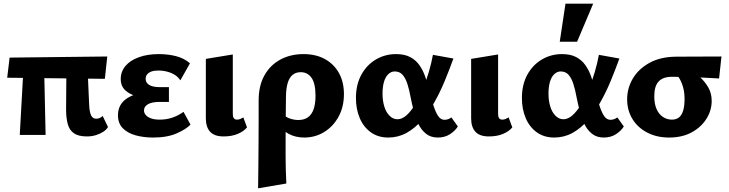

<svg xmlns="http://www.w3.org/2000/svg" viewBox="-20 -731 3947 1040"><path d="M87 0 110 -412H218L227 0ZM19 -310 32 -419 561 -425 548 -304ZM338 -137 340 -412H452L463 -162Q464 -138 468 -121.5Q472 -105 480 -96.5Q488 -88 502 -88Q511 -88 520.5 -92Q530 -96 536 -103L565 -43Q556 -28 539 -17Q522 -6 499.5 1Q477 8 451 8Q405 8 380.5 -9Q356 -26 347 -59Q338 -92 338 -137Z M809 14Q758 14 714.5 2Q671 -10 645 -36.5Q619 -63 619 -107Q619 -169 673 -201.5Q727 -234 813 -234V-198Q766 -198 725.5 -208Q685 -218 659.5 -241Q634 -264 634 -303Q634 -343 659.5 -373.5Q685 -404 732 -421Q779 -438 840 -438Q889 -438 933 -427Q977 -416 1009 -388L957 -296Q939 -323 906.5 -336Q874 -349 838 -349Q815 -349 800 -343.5Q785 -338 777 -328Q769 -318 769 -304Q769 -283 788 -271Q807 -259 846 -259H895V-179H846Q803 -179 781.5 -166.5Q760 -154 760 -133Q760 -119 770 -107.5Q780 -96 799 -89.5Q818 -83 845 -83Q882 -83 914 -94Q946 -105 974 -125L1012 -56Q988 -31 937 -8.5Q886 14 809 14Z M1191 8Q1141 8 1118 -17.5Q1095 -43 1095 -90V-412L1241 -436V-114Q1241 -99 1246.5 -91Q1252 -83 1264 -83Q1273 -83 1281.5 -86.5Q1290 -90 1298 -95L1318 -41Q1301 -20 1268.5 -6Q1236 8 1191 8Z M1378 289Q1379 226 1379.5 163Q1380 100 1380.5 38.5Q1381 -23 1381 -80Q1381 -137 1381 -187Q1381 -267 1412.5 -323Q1444 -379 1499 -408.5Q1554 -438 1624 -438Q1691 -438 1740 -411Q1789 -384 1816 -335.5Q1843 -287 1843 -221Q1843 -153 1814.5 -100Q1786 -47 1737 -16.5Q1688 14 1628 14Q1581 14 1543.5 -6Q1506 -26 1492 -61L1517 -109Q1531 -95 1553 -88Q1575 -81 1596 -81Q1628 -81 1648.5 -96Q1669 -111 1679 -140Q1689 -169 1689 -213Q1689 -279 1667.5 -309.5Q1646 -340 1609 -340Q1583 -340 1565.5 -326Q1548 -312 1539 -283.5Q1530 -255 1529 -212Q1528 -133 1527.5 -73.5Q1527 -14 1527 31.5Q1527 77 1527 114.5Q1527 152 1528 187.5Q1529 223 1531 263Z M2083 14Q2028 14 1988.5 -14.5Q1949 -43 1928.5 -91.5Q1908 -140 1908 -200Q1908 -273 1937.5 -326.5Q1967 -380 2016.5 -409Q2066 -438 2125 -438Q2171 -438 2201.5 -422Q2232 -406 2251.5 -378.5Q2271 -351 2283 -316.5Q2295 -282 2304 -246Q2316 -198 2327.5 -161Q2339 -124 2353 -103Q2367 -82 2388 -82Q2396 -82 2406 -85Q2416 -88 2425 -95L2460 -46Q2446 -23 2418 -4.5Q2390 14 2351 14Q2313 14 2287 -7Q2261 -28 2245.5 -61Q2230 -94 2220.5 -132Q2211 -170 2204 -205Q2197 -244 2187 -275.5Q2177 -307 2161 -325.5Q2145 -344 2118 -344Q2099 -344 2083.5 -329.5Q2068 -315 2060 -288Q2052 -261 2052 -223Q2052 -186 2061.5 -154.5Q2071 -123 2090 -104Q2109 -85 2133 -85Q2158 -85 2182.5 -107Q2207 -129 2229 -166Q2251 -203 2270 -248.5Q2289 -294 2303 -342Q2317 -390 2325 -434L2436 -414Q2414 -353 2388.5 -291.5Q2363 -230 2332 -175.5Q2301 -121 2263.5 -78Q2226 -35 2181 -10.5Q2136 14 2083 14Z M2628 8Q2578 8 2555 -17.5Q2532 -43 2532 -90V-412L2678 -436V-114Q2678 -99 2683.5 -91Q2689 -83 2701 -83Q2710 -83 2718.5 -86.5Q2727 -90 2735 -95L2755 -41Q2738 -20 2705.5 -6Q2673 8 2628 8Z M2982 14Q2927 14 2887.5 -14.5Q2848 -43 2827.5 -91.5Q2807 -140 2807 -200Q2807 -273 2836.5 -326.5Q2866 -380 2915.5 -409Q2965 -438 3024 -438Q3070 -438 3100.5 -422Q3131 -406 3150.5 -378.5Q3170 -351 3182 -316.5Q3194 -282 3203 -246Q3215 -198 3226.5 -161Q3238 -124 3252 -103Q3266 -82 3287 -82Q3295 -82 3305 -85Q3315 -88 3324 -95L3359 -46Q3345 -23 3317 -4.5Q3289 14 3250 14Q3212 14 3186 -7Q3160 -28 3144.5 -61Q3129 -94 3119.5 -132Q3110 -170 3103 -205Q3096 -244 3086 -275.5Q3076 -307 3060 -325.5Q3044 -344 3017 -344Q2998 -344 2982.5 -329.5Q2967 -315 2959 -288Q2951 -261 2951 -223Q2951 -186 2960.5 -154.5Q2970 -123 2989 -104Q3008 -85 3032 -85Q3057 -85 3081.5 -107Q3106 -129 3128 -166Q3150 -203 3169 -248.5Q3188 -294 3202 -342Q3216 -390 3224 -434L3335 -414Q3313 -353 3287.5 -291.5Q3262 -230 3231 -175.5Q3200 -121 3162.5 -78Q3125 -35 3080 -10.5Q3035 14 2982 14ZM3012 -505 3043 -711H3193L3106 -505Z M3604 14Q3538 14 3486.5 -12.5Q3435 -39 3406 -86Q3377 -133 3377 -193Q3377 -253 3407.5 -305Q3438 -357 3497 -390Q3556 -423 3641 -424L3888 -425L3875 -306Q3812 -310 3750.5 -312.5Q3689 -315 3619 -315Q3571 -315 3547.5 -289.5Q3524 -264 3524 -210Q3524 -168 3536.5 -140Q3549 -112 3571 -97.5Q3593 -83 3619 -83Q3643 -83 3658 -95Q3673 -107 3680.5 -132Q3688 -157 3688 -194Q3688 -228 3681 -255Q3674 -282 3662 -303Q3650 -324 3634 -338L3717 -357Q3746 -337 3772.5 -312.5Q3799 -288 3817 -256.5Q3835 -225 3835 -184Q3835 -133 3806.5 -87.5Q3778 -42 3726.5 -14Q3675 14 3604 14Z"/></svg>

Font: Ysabeau Office ExtraBold
Style: Regular
Weight: 800
Designer: Christian Thalmann (Catharsis Fonts)
Version: Version 2.001;gftools[0.9.30]; featfreeze: tnum,lnum,ss02